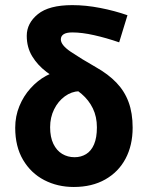

<svg xmlns="http://www.w3.org/2000/svg" viewBox="-20 -733 588 765"><path d="M273.9 12Q209.2 12 156.2 -15.5Q103.2 -43 71.9 -96Q40.6 -149 40.6 -224Q40.6 -269.9 57.3 -310.4Q74 -350.9 102 -381.6Q129.9 -412.3 163 -430.5Q196.1 -448.6 228.7 -449.3L295.7 -369.6Q264.8 -368.5 238.2 -349.1Q211.5 -329.6 195.6 -297.4Q179.7 -265.2 179.7 -226Q179.7 -186.7 192.6 -159.9Q205.6 -133.1 227.6 -119.9Q249.6 -106.6 277.2 -106.6Q302.9 -106.6 323.1 -119Q343.3 -131.3 354.7 -157.7Q366.1 -184.1 366.1 -225.6Q366.1 -267.9 350 -301Q333.9 -334.2 305.3 -358.6Q276.8 -383.1 239.8 -400.7Q200.5 -419.9 165.2 -446.5Q129.9 -473.2 108.2 -508.8Q86.6 -544.4 86.6 -590.4Q86.6 -640.4 130.8 -676.5Q175 -712.6 268.1 -712.6Q322 -712.6 379.5 -701.3Q437.1 -690.1 487.9 -672.3L454.8 -564.3Q403 -582.1 354.8 -592.9Q306.5 -603.8 267.8 -603.8Q244.6 -603.8 233.5 -596.5Q222.4 -589.2 222.4 -576Q222.4 -553.3 262.5 -526.3Q302.6 -499.3 363.3 -464.6Q411.2 -437.6 443.7 -403.8Q476.2 -370.1 492.3 -326.3Q508.5 -282.5 508.5 -224.4Q508.5 -154.2 480.4 -101.1Q452.3 -48 399.4 -18Q346.6 12 273.9 12Z"/></svg>

Font: Source Sans 3
Style: Regular
Weight: 200
Designer: Paul D. Hunt
Foundry: Adobe
Version: Version 3.046;hotconv 1.0.118;makeotfexe 2.5.65603